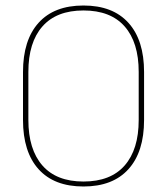

<svg xmlns="http://www.w3.org/2000/svg" viewBox="-20 -668 606 697"><path d="M283 9Q176.5 9 120 -53.8Q63.5 -116.5 63.5 -232.5V-406.5Q63.5 -522.5 120 -585.2Q176.5 -648 283 -648Q389.5 -648 446.2 -585.2Q503 -522.5 503 -406.5V-232.5Q503 -116.5 446.2 -53.8Q389.5 9 283 9ZM283 -9Q381.5 -9 432.5 -67.2Q483.5 -125.5 483.5 -232.5V-407Q483.5 -514 432.5 -572Q381.5 -630 283 -630Q185 -630 134 -572Q83 -514 83 -407V-232.5Q83 -125.5 134 -67.2Q185 -9 283 -9Z"/></svg>

Font: Anek Bangla Medium Thin
Style: Regular
Weight: 250
Version: Version 1.003